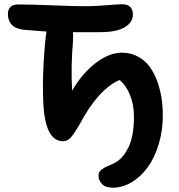

<svg xmlns="http://www.w3.org/2000/svg" viewBox="-20 -664 838 900"><path d="M507.8 215.8Q474.1 215.8 458 198.5Q441.9 181.2 441.9 160.2Q441.9 150.4 445.6 143.1Q449.2 135.7 457.8 129.6Q466.3 123.5 472.7 120.1Q479 116.7 493.2 110.8Q507.3 105 513.2 102.1Q554.2 82.5 581.1 28.8Q607.9 -24.9 607.9 -117.2Q607.9 -172.9 589.8 -217.8Q571.8 -262.7 541 -289.1Q439.9 -245.6 352.1 -79.1Q327.6 -37.1 312 -19.5Q296.4 -2 275.9 -2Q210.9 -2 190.9 -107.9Q180.7 -160.6 181.2 -265.9Q181.6 -371.1 194.8 -495.1Q195.3 -497.1 198.2 -516.1Q185.5 -517.1 121.1 -522Q63 -523.9 40 -543.5Q17.1 -563 17.1 -599.1Q17.1 -618.7 28.6 -630.9Q40 -643.1 64 -643.1Q127 -643.1 229.2 -638.9Q331.5 -634.8 381.8 -634.8Q422.9 -634.8 477.1 -639.4Q531.2 -644 553.2 -644Q578.1 -644 590.6 -631.3Q603 -618.7 603 -596.2Q603 -568.4 582 -549.1Q561 -529.8 527.6 -521.5Q494.1 -513.2 451.2 -513.2H321.8Q323.7 -501 321.8 -465.8Q312 -356 317.9 -238.8Q364.3 -318.8 427.7 -367.9Q491.2 -417 551.8 -417Q593.3 -417 626.5 -398.9Q659.7 -380.9 681.2 -351.8Q702.6 -322.8 716.8 -283.7Q731 -244.6 737.1 -204.8Q743.2 -165 743.2 -123Q743.2 -52.2 724.1 11.2Q705.1 74.7 672.9 119.4Q640.6 164.1 597.7 189.9Q554.7 215.8 507.8 215.8Z"/></svg>

Font: Shantell Sans Irregular Bouncy
Style: Regular
Weight: 600
Designer: Stephen Nixon, Anya Danilova, Shantell Martin
Foundry: Arrow Type
Version: Version 1.006;[9816181b4]